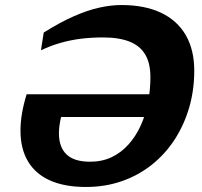

<svg xmlns="http://www.w3.org/2000/svg" viewBox="-20 -731 803 764"><path d="M86 -356H612L580.5 -265.5H178.5L236.5 -314.5Q226 -281 220.2 -252.5Q214.5 -224 214.5 -200.5Q214.5 -145.5 244.8 -116.5Q275 -87.5 338.5 -87.5Q386 -87.5 424 -105.5Q462 -123.5 491 -155.8Q520 -188 539.5 -230.5Q559 -273 568.8 -322.5Q578.5 -372 578.5 -424Q578.5 -479.5 557.8 -514.2Q537 -549 495.2 -565.5Q453.5 -582 390.5 -582Q342.5 -582 301.2 -576.8Q260 -571.5 221.2 -560.5Q182.5 -549.5 143 -531L154 -601.5Q218.5 -642 273 -666Q327.5 -690 374.5 -700.5Q421.5 -711 463 -711Q555.5 -711 620.2 -680.5Q685 -650 719 -591.5Q753 -533 753 -449.5Q753 -372.5 732.8 -303Q712.5 -233.5 674.8 -175.5Q637 -117.5 583.8 -75.2Q530.5 -33 464.5 -10Q398.5 13 321.5 13Q238 13 180 -12.5Q122 -38 91.8 -88.2Q61.5 -138.5 61.5 -211.5Q61.5 -243.5 67.5 -279.5Q73.5 -315.5 86 -356Z"/></svg>

Font: Newsreader 9pt
Style: Bold Italic
Weight: 700
Italic angle: -17°
Designer: Hugues Gentile
Foundry: Production Type
Version: Version 1.003